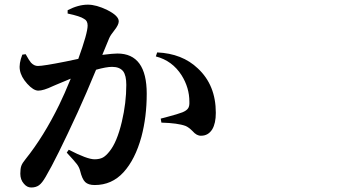

<svg xmlns="http://www.w3.org/2000/svg" viewBox="-20 -790 1540 844"><path d="M117.2 34.2Q98.6 34.2 85 17.6Q69.3 0 69.3 -26.4Q69.3 -48.8 73.7 -61Q78.1 -73.2 91.8 -89.8Q171.9 -189.5 240.2 -329.1Q262.7 -375 291 -444.3Q252 -428.7 225.6 -417Q220.7 -415 211.9 -411.1Q170.9 -391.6 148.4 -391.6Q127 -391.6 99.6 -421.9Q72.3 -452.1 67.4 -482.4Q62.5 -509.8 78.1 -549.8L92.8 -551.8Q108.4 -523.4 116.2 -514.6Q129.9 -500 146.5 -500Q170.9 -500 268.6 -519.5Q304.7 -527.3 324.2 -531.2Q365.2 -644.5 365.2 -677.7Q365.2 -699.2 349.6 -707Q333 -718.8 277.3 -730.5V-745.1Q324.2 -769.5 366.2 -769.5Q403.3 -769.5 451.2 -746.1Q502 -720.7 502 -696.3Q502 -680.7 482.4 -656.2Q465.8 -635.7 460 -622.1L429.7 -548.8Q476.6 -554.7 496.1 -554.7Q625 -554.7 625 -377.9Q625 -276.4 601.6 -188.5Q574.2 -88.9 522.9 -32.7Q471.7 23.4 396.5 23.4Q368.2 23.4 354.5 10.3Q340.8 -2.9 332 -40Q328.1 -54.7 318.4 -67.9Q308.6 -81.1 273.4 -119.1L282.2 -131.8Q363.3 -89.8 395.5 -89.8Q418 -89.8 432.6 -97.7Q446.3 -105.5 460.9 -124Q494.1 -164.1 515.6 -254.9Q535.2 -337.9 535.2 -417Q535.2 -458 521.5 -476.6Q505.9 -496.1 472.7 -496.1Q447.3 -496.1 402.3 -483.4Q358.4 -377 321.3 -295.9Q227.5 -91.8 180.7 -12.7Q165 14.6 151.4 24.4Q137.7 34.2 117.2 34.2ZM826.2 -213.9Q809.6 -230.5 795.9 -236.3Q761.7 -249 689.5 -251L686.5 -268.6Q694.3 -270.5 709 -274.4Q764.6 -289.1 782.2 -296.4Q799.8 -303.7 806.6 -313.5Q813.5 -323.2 812.5 -342.8Q812.5 -404.3 778.3 -459Q737.3 -523.4 665 -542L670.9 -559.6Q781.2 -554.7 849.6 -489.3Q928.7 -416 928.7 -293.9Q928.7 -248 913.1 -221.7Q895.5 -193.4 864.3 -193.4Q844.7 -192.4 826.2 -213.9Z"/></svg>

Font: Bpmf GenYo Min B
Style: B
Weight: 700
Foundry: But Ko
Version: Version 1.320